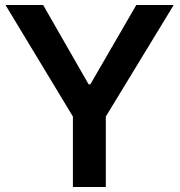

<svg xmlns="http://www.w3.org/2000/svg" viewBox="-20 -749 719 769"><path d="M272 0V-282.2L2 -729H152.8L335 -411.1H341.8L525.9 -729H675.8L403.8 -282.2V0Z"/></svg>

Font: Lumene Sans
Style: Bold
Weight: 600
Designer: Deni Anggara
Version: Version 1.003;Glyphs 3.1.2 (3151)